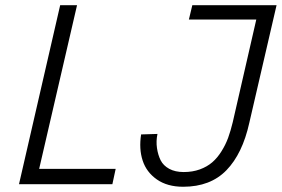

<svg xmlns="http://www.w3.org/2000/svg" viewBox="-20 -710 1086 740"><path d="M53.2 0 211.9 -689.9H276.9L130.9 -59.1H425.8L413.1 0ZM686 9.8Q625 9.8 584.7 -18.3Q544.4 -46.4 529.8 -91.3Q515.1 -136.2 523.9 -191.9L586.9 -193.8Q581.1 -166 585 -139.4Q588.9 -112.8 599.1 -92.3Q609.4 -71.8 632.3 -59.3Q655.3 -46.9 688 -46.9Q722.2 -46.9 750.2 -57.1Q778.3 -67.4 798.1 -84.5Q817.9 -101.6 833.7 -127Q849.6 -152.3 859.4 -179.2Q869.1 -206.1 877 -238.8L967.8 -634.8H708L721.2 -689.9H1045.9L940.9 -236.8Q914.6 -117.7 852.8 -54Q791 9.8 686 9.8Z"/></svg>

Font: HK Grotesk Light Italic
Style: Regular
Weight: 300
Italic angle: -13°
Designer: Alfredo Marco Pradil and Stefan Peev
Foundry: Hanken Design Co.
Version: Version 1.000;PS 001.000;hotconv 1.0.88;makeotf.lib2.5.64775